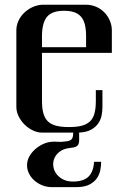

<svg xmlns="http://www.w3.org/2000/svg" viewBox="-20 -558 540 808"><path d="M313 0V1.5Q313 18.6 313.2 30Q313.5 41.5 310.3 48.6Q307.1 55.7 298.6 59.6Q290 63.5 272.5 64.9Q248 67.9 232.4 79.3Q216.8 90.8 209.7 106.2Q202.6 121.6 204.1 138.9Q205.6 156.2 215.3 170.9Q225.1 185.5 242.7 195.6Q260.3 205.6 285.6 206.1Q330.6 206.1 351.8 186Q373 166 376 123H405.8Q405.8 138.7 402.3 157Q398.9 175.3 388.4 191.2Q377.9 207 357.7 218Q337.4 229 303.7 229.5H195.8Q175.8 229 157.5 221.7Q139.2 214.4 125 201.9Q110.8 189.5 102.3 172.9Q93.8 156.2 93.8 137.2Q93.8 117.7 103.3 100.6Q112.8 83.5 127.7 70.3Q142.6 57.1 160.2 48.8Q177.7 40.5 193.8 39.1Q204.1 37.6 215.3 38.3Q226.6 39.1 236.3 39.1Q250.5 37.6 260.3 36.6Q270 35.6 276.4 32Q282.7 28.3 285.4 21.2Q288.1 14.2 288.1 0H156.7Q137.2 0 117.9 -9.3Q98.6 -18.6 83.3 -33.9Q67.9 -49.3 58.3 -68.6Q48.8 -87.9 48.8 -108.4V-429.7Q48.8 -451.2 57.6 -470.2Q66.4 -489.3 81.5 -503.9Q96.7 -518.6 116 -527.6Q135.3 -536.6 156.7 -538.1H342.3Q364.7 -538.1 384.5 -529.5Q404.3 -521 418.9 -506.1Q433.6 -491.2 442.1 -471.4Q450.7 -451.7 450.7 -429.7V-335.4H156.7V-132.3Q156.7 -102.1 162.6 -81.1Q168.5 -60.1 181.4 -47.4Q194.3 -34.7 215.6 -29.1Q236.8 -23.4 267.6 -23.4H272.9Q303.7 -23.4 324.7 -29.1Q345.7 -34.7 358.9 -47.4Q372.1 -60.1 377.7 -81.1Q383.3 -102.1 383.3 -132.3V-178.7H411.1V-108.4Q411.1 -92.3 408 -74Q404.8 -55.7 394 -39.6Q383.3 -23.4 363.3 -12.2Q343.3 -1 309.6 0ZM249.5 -512.7Q198.7 -512.7 177.7 -487.1Q156.7 -461.4 156.7 -405.8V-359.4H342.3V-405.8Q342.3 -433.6 337.4 -453.9Q332.5 -474.1 321.5 -487.1Q310.5 -500 293 -506.3Q275.4 -512.7 249.5 -512.7Z"/></svg>

Font: Unique
Style: Regular
Weight: 400
Designer: Anna Pocius (aka Artmaker)
Foundry: Anna Pocius
Version: Version 1.000 2013 initial release